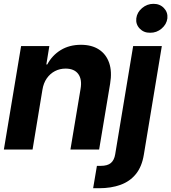

<svg xmlns="http://www.w3.org/2000/svg" viewBox="-22 -789 903 1013"><path d="M201.8 -315.2 149.8 0H-1.6L89.3 -545.9H238.3L222.5 -448.8H227.3Q253 -497 298.6 -524.9Q344.2 -552.7 405.1 -552.7Q461.8 -552.7 500 -527.9Q538.1 -503.1 554 -457.2Q569.8 -411.2 559 -347.3L501 0H349.6L403.1 -320.3Q411.7 -370.2 390.9 -398.6Q370 -427 324 -427.1Q293.5 -427.1 267.9 -413.8Q242.3 -400.5 224.9 -375.6Q207.5 -350.8 201.8 -315.2ZM680.5 -545.9H831.8L736.9 27.1Q726.6 90.3 695 129.2Q663.4 168.2 613.9 186.1Q564.5 204.1 500.5 204.1H469.4L489.3 86.1H509Q545.6 86.1 563.2 70.8Q580.9 55.5 585.8 24.8ZM770.1 -616.2Q736.5 -615.7 715 -638.3Q693.5 -660.8 697.1 -692.2Q701.1 -724.1 727.6 -746.4Q754.1 -768.8 787.7 -768.8Q821.7 -768.8 842.9 -746.4Q864.2 -724.1 861.1 -692.2Q857.1 -660.8 830.8 -638.3Q804.4 -615.7 770.1 -616.2Z"/></svg>

Font: Inter Tight
Style: Italic
Weight: 400
Italic angle: -9.39999°
Designer: Rasmus Andersson
Foundry: rsms
Version: Version 3.002